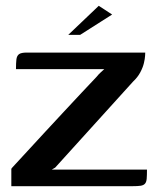

<svg xmlns="http://www.w3.org/2000/svg" viewBox="-20 -641 545 661"><path d="M158 -57H486Q486 -37 485 -25.5Q484 -14 479 -8.5Q474 -3 464 -1.5Q454 0 435 0H19V-60Q19 -61 35 -78Q51 -95 77 -123.5Q103 -152 135 -186.5Q167 -221 200 -256.5Q233 -292 262 -323Q291 -354 312 -376Q320 -386 328 -393Q336 -400 339 -403H35Q35 -424 36.5 -436.5Q38 -449 45.5 -454.5Q53 -460 72 -460H480Q480 -459 479.5 -449Q479 -439 475.5 -424Q472 -409 463 -392Q454 -375 438 -360L170 -64ZM215 -521 320 -621 366 -591 256 -521Z"/></svg>

Font: Genos Thin Medium
Style: Regular
Weight: 500
Version: Version 1.010